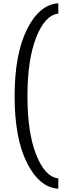

<svg xmlns="http://www.w3.org/2000/svg" viewBox="-20 -841 444 1182"><path d="M339 321V257C284.3 251 239 202.7 203 112C167 21.3 149 -98.7 149 -248C149 -398.7 167 -519.7 203 -611C239 -702.3 284.3 -751 339 -757V-821C261 -815.7 196.7 -762 146 -660C95.3 -558 70 -420.7 70 -248C70 -76 95.3 60.5 146 161.5C196.7 262.5 261 315.7 339 321Z"/></svg>

Font: Orkney
Style: Regular
Weight: 400
Designer: Samuel Oakes and Alfredo Marco Pradil
Foundry: Alfredo Marco Pradil
Version: 1.0; ttfautohint (v1.5)